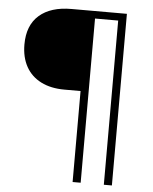

<svg xmlns="http://www.w3.org/2000/svg" viewBox="-57 -747 737 925"><g transform="rotate(5 312.0 -285.0)"><path d="M329 130V-310H251Q185 -310 137.5 -334Q90 -358 65 -403Q40 -448 40 -510Q40 -603 95.5 -651.5Q151 -700 251 -700H519V130H480V-664H368V130Z"/></g></svg>

Font: REM Thin
Style: Regular
Weight: 250
Designer: Octavio Pardo
Foundry: Ashler Design
Version: Version 1.005;gftools[0.9.28]